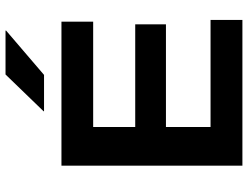

<svg xmlns="http://www.w3.org/2000/svg" viewBox="-119 -757 876 678"><g transform="rotate(-90 319.0 -418.0)"><path d="M73 0V-639H209.5V0ZM94 0V-112.5H587.5V0ZM148 -270V-378.5H572V-270ZM94 -527V-639H581.5V-527ZM395 -836.5H550V-834.5L393.5 -700.5H265V-702Z"/></g></svg>

Font: AnekLatin_SemiExpandedSemiBold
Style: Regular
Weight: 600
Width: 6
Designer: Yesha Goshar
Foundry: Ek Type
Version: Version 1.003